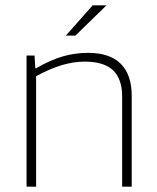

<svg xmlns="http://www.w3.org/2000/svg" viewBox="-20 -703 593 723"><path d="M116 0H80V-494H110L113 -446H116Q170 -477 216 -490.5Q262 -504 312 -504Q393 -504 434.5 -463Q476 -422 476 -342V0H440V-339Q440 -406 405.5 -438.5Q371 -471 299 -471Q257 -471 212 -457.5Q167 -444 116 -416ZM329 -683H381L264 -569H228Z"/></svg>

Font: Blinker ExtraLight
Style: Regular
Weight: 200
Designer: Juergen Huber
Foundry: supertype
Version: Version 1.017;hotconv 1.0.117;makeotfexe 2.5.65602